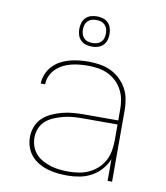

<svg xmlns="http://www.w3.org/2000/svg" viewBox="-84 -811 767 888"><g transform="rotate(10 300.0 -366.5)"><path d="M292 8Q269 8 245.5 5.5Q222 3 199.5 -3.5Q177 -10 156.5 -22Q136 -34 121 -51.5Q106 -69 98.5 -91.5Q91 -114 91 -138Q91 -163 100.5 -187.5Q110 -212 128.5 -229Q147 -246 170.5 -256.5Q194 -267 219 -273.5Q244 -280 269.5 -282Q295 -284 320 -284H480V-336Q480 -360 475.5 -383.5Q471 -407 459.5 -428Q448 -449 430.5 -465.5Q413 -482 391 -492Q369 -502 345.5 -505.5Q322 -509 298 -509Q278 -509 258 -507Q238 -505 218.5 -500Q199 -495 181 -485.5Q163 -476 149 -462Q135 -448 126.5 -429Q118 -410 118 -390H97Q98 -413 106.5 -434Q115 -455 130.5 -472Q146 -489 166 -500Q186 -511 208 -517Q230 -523 252.5 -525.5Q275 -528 298 -528Q324 -528 350.5 -524Q377 -520 401 -509Q425 -498 445 -479.5Q465 -461 478 -438Q491 -415 496 -388.5Q501 -362 501 -336V0H480V-102Q469 -75 449.5 -53Q430 -31 404.5 -17Q379 -3 350 2.5Q321 8 292 8ZM295 -11Q319 -11 343.5 -15Q368 -19 390 -29.5Q412 -40 430 -56.5Q448 -73 459.5 -94.5Q471 -116 475.5 -140.5Q480 -165 480 -189V-265H320Q297 -265 274.5 -263.5Q252 -262 230 -256.5Q208 -251 186.5 -242.5Q165 -234 147.5 -219.5Q130 -205 121 -183.5Q112 -162 112 -139Q112 -118 119 -98Q126 -78 140 -62.5Q154 -47 173 -37Q192 -27 212 -21Q232 -15 253 -13Q274 -11 295 -11ZM300 -599Q286 -599 272 -603Q258 -607 247.5 -617.5Q237 -628 233 -642Q229 -656 229 -670Q229 -684 233 -698Q237 -712 247.5 -722.5Q258 -733 272 -737Q286 -741 300 -741Q314 -741 328 -737Q342 -733 352.5 -722.5Q363 -712 367 -698Q371 -684 371 -670Q371 -656 367 -642Q363 -628 352.5 -617.5Q342 -607 328 -603Q314 -599 300 -599ZM300 -616Q311 -616 321.5 -619Q332 -622 340 -630Q348 -638 351 -648.5Q354 -659 354 -670Q354 -681 351 -691.5Q348 -702 340 -710Q332 -718 321.5 -721Q311 -724 300 -724Q289 -724 278.5 -721Q268 -718 260 -710Q252 -702 249 -691.5Q246 -681 246 -670Q246 -659 249 -648.5Q252 -638 260 -630Q268 -622 278.5 -619Q289 -616 300 -616Z"/></g></svg>

Font: Iosevka Aile Thin
Style: Regular
Weight: 100
Designer: Belleve Invis
Foundry: Belleve Invis
Version: Version 31.1.0; ttfautohint (v1.8.4)